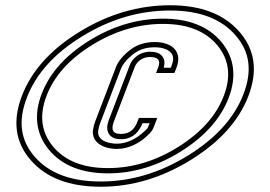

<svg xmlns="http://www.w3.org/2000/svg" viewBox="-20 -699 1029 731"><path d="M363.6 12C482 12 596.2 -22 706.4 -90C816.5 -158 889.7 -239.3 925.9 -334C962 -428.7 950.8 -509.8 892 -577.5C833.3 -645.2 745.2 -679 627.7 -679C507.7 -679 392.8 -645.3 282.9 -578C173 -510.7 99.8 -429.3 63.4 -334C26.9 -238.7 38.1 -157.2 96.8 -89.5C155.5 -21.8 244.5 12 363.6 12ZM390.8 -59C297.4 -59 228 -86.2 182.5 -140.5C137.1 -194.8 128.6 -259.3 157.1 -334C185.9 -409.3 243.7 -473.8 330.4 -527.5C417.2 -581.2 507.2 -608 600.6 -608C693.1 -608 761.9 -581 807.1 -527C852.3 -473 860.7 -408.7 832.1 -334C803.6 -259.3 746.2 -194.8 660 -140.5C573.9 -86.2 484.1 -59 390.8 -59ZM573.8 -237 578.8 -250H508.8L503.8 -237C494.3 -212 478 -189 440.5 -189C405 -189 403.5 -210 413.8 -237L492.5 -443C500.2 -463 520.1 -482 551.2 -482C582 -482 592.5 -469 582.5 -443L574.1 -421H644.1L652.5 -443C674.8 -501.3 635.9 -539 569.2 -539C531.7 -539 499.8 -528.5 473.4 -507.5C447.1 -486.5 429.7 -465 421.3 -443L342.6 -237C338.7 -227 336 -216.5 334.3 -205.5C327 -158.5 370.6 -132 426.2 -132C470.2 -132 509.8 -155.1 532.6 -175C561.1 -199.9 560.4 -201.9 573.8 -237ZM363.6 -8C248.1 -8 165.9 -40.4 111.9 -102.6C58.3 -164.4 47.6 -236.7 82.1 -326.9C116.6 -417.2 186.1 -495.3 293.3 -560.9C400.4 -626.6 511.5 -659 627.7 -659C741.5 -659 822.9 -626.6 876.9 -564.4C930.6 -502.6 941.4 -430.5 907.2 -341.1C872.9 -251.5 803.4 -173.4 695.9 -107C588.5 -40.7 478.1 -8 363.6 -8ZM390.8 -39C488.1 -39 581.8 -67.5 670.7 -123.6C759.5 -179.6 820.4 -247.3 850.8 -326.9C881.3 -406.7 872.6 -480 822.5 -539.8C772.6 -599.5 696.8 -628 600.6 -628C503.3 -628 409.4 -599.9 319.9 -544.5C230.5 -489.2 169.1 -421.4 138.4 -341.1C107.9 -261.3 116.8 -187.8 167.2 -127.7C217.4 -67.7 293.7 -39 390.8 -39ZM549.7 -230C541.3 -208.1 543.6 -211.1 519.5 -190.1C499.1 -172.3 463.2 -152 426.2 -152C418.8 -152 411.8 -152.5 405.2 -153.5C366.5 -159.4 350.2 -177.6 354 -202.4C355.5 -212.1 357.9 -221.2 361.2 -229.9L440 -435.9C446.6 -453.3 461.3 -472.3 485.9 -491.9C508.5 -509.9 535.5 -519 569.2 -519C585 -519 598.4 -516.6 608.8 -512.6C635.7 -502.4 646.7 -483.7 633.8 -450.1L630.3 -441H603C605.1 -447.9 606 -452.6 606.1 -458.8C606.3 -466.3 604.6 -474.2 600.3 -481.2C589.5 -498.4 569.6 -502 551.2 -502C511.1 -502 484 -476.8 473.8 -450.1L395.1 -244.1C391.2 -234 388.3 -223.8 388.2 -212.9C388.2 -204.8 390 -195.8 395.5 -187.8C405.6 -173.4 422.7 -169 440.5 -169C488.8 -169 511.7 -201.8 522.5 -229.9C530.1 -229.9 540.9 -230 549.7 -230Z"/></svg>

Font: Din Kursivschrift
Style: BreitGhost
Weight: 400
Version: Version 1.089